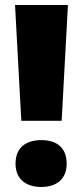

<svg xmlns="http://www.w3.org/2000/svg" viewBox="-20 -734 330 766"><path d="M226 -252 251 -714H40L65 -252ZM42 -81C42 -15 89 12 145 12C200 12 246 -15 246 -81C246 -150 200 -175 145 -175C89 -175 42 -150 42 -81Z"/></svg>

Font: Noto Sans Canadian Aboriginal Black
Style: Regular
Weight: 900
Designer: Monotype Design Team, Typotheque's Kevin King
Foundry: Monotype Imaging Inc.
Version: Version 2.004